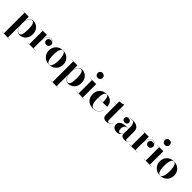

<svg xmlns="http://www.w3.org/2000/svg" viewBox="410 -2561 4612 4612"><g transform="rotate(45 2716.0 -255.0)"><path d="M21.5 245.5H87V-455.5H21.5V-460H227V-295Q238 -378 278 -423.5Q318 -469 383.5 -469Q437.5 -469 486 -440.5Q534.5 -412 564.8 -358.5Q595 -305 595 -230Q595 -155 564.8 -101.2Q534.5 -47.5 486 -18.8Q437.5 10 383.5 10Q318 10 278 -36Q238 -82 227 -165V245.5H292V250H21.5ZM227 -230Q227 -154.5 245.2 -104.2Q263.5 -54 292.2 -29.2Q321 -4.5 352.5 -4.5Q396.5 -4.5 415.8 -63.2Q435 -122 435 -230Q435 -338 415.8 -396.2Q396.5 -454.5 352.5 -454.5Q321 -454.5 292.2 -430Q263.5 -405.5 245.2 -355.5Q227 -305.5 227 -230Z M638 -4.5H703.5V-455.5H638V-460H843V-292Q848.5 -343 863.5 -383.2Q878.5 -423.5 906.5 -446.8Q934.5 -470 978.5 -470Q1030 -470 1058.2 -437.2Q1086.5 -404.5 1086.5 -364Q1086.5 -329.5 1063.5 -304Q1040.5 -278.5 1003.5 -278.5Q965.5 -278.5 942.5 -301.5Q919.5 -324.5 919.5 -356.5Q919.5 -393.5 943.2 -416.8Q967 -440 1002 -440Q1026.5 -440 1045.5 -428.8Q1064.5 -417.5 1075 -400.5Q1065 -427.5 1040.2 -446.5Q1015.5 -465.5 978.5 -465.5Q926 -465.5 896.5 -431.8Q867 -398 855 -342Q843 -286 843 -219.5V-4.5H917.5V0H638Z M1140.5 -230Q1140.5 -295 1170.2 -349.5Q1200 -404 1254.5 -437Q1309 -470 1384.5 -470Q1460 -470 1514.8 -437Q1569.5 -404 1599 -349.5Q1628.5 -295 1628.5 -230Q1628.5 -165 1599 -110.5Q1569.5 -56 1514.8 -23Q1460 10 1384.5 10Q1309 10 1254.5 -23Q1200 -56 1170.2 -110.5Q1140.5 -165 1140.5 -230ZM1290.5 -230Q1290.5 -170.5 1298.8 -116.5Q1307 -62.5 1327.5 -28.5Q1348 5.5 1384.5 5.5Q1421.5 5.5 1442 -28.5Q1462.5 -62.5 1470.8 -116.5Q1479 -170.5 1479 -230Q1479 -289.5 1470.8 -343.5Q1462.5 -397.5 1442 -431.5Q1421.5 -465.5 1384.5 -465.5Q1348 -465.5 1327.5 -431.5Q1307 -397.5 1298.8 -343.5Q1290.5 -289.5 1290.5 -230Z M1676 245.5H1741.5V-455.5H1676V-460H1881.5V-295Q1892.5 -378 1932.5 -423.5Q1972.5 -469 2038 -469Q2092 -469 2140.5 -440.5Q2189 -412 2219.2 -358.5Q2249.5 -305 2249.5 -230Q2249.5 -155 2219.2 -101.2Q2189 -47.5 2140.5 -18.8Q2092 10 2038 10Q1972.5 10 1932.5 -36Q1892.5 -82 1881.5 -165V245.5H1946.5V250H1676ZM1881.5 -230Q1881.5 -154.5 1899.8 -104.2Q1918 -54 1946.8 -29.2Q1975.5 -4.5 2007 -4.5Q2051 -4.5 2070.2 -63.2Q2089.5 -122 2089.5 -230Q2089.5 -338 2070.2 -396.2Q2051 -454.5 2007 -454.5Q1975.5 -454.5 1946.8 -430Q1918 -405.5 1899.8 -355.5Q1881.5 -305.5 1881.5 -230Z M2352.5 -675Q2352.5 -711 2377 -735.5Q2401.5 -760 2437.5 -760Q2473.5 -760 2498 -735.5Q2522.5 -711 2522.5 -675Q2522.5 -639 2498 -614.5Q2473.5 -590 2437.5 -590Q2401.5 -590 2377 -614.5Q2352.5 -639 2352.5 -675ZM2312 -4.5H2377.5V-455.5H2312V-460H2517.5V-4.5H2582.5V0H2312Z M3090.5 -142Q3071 -77 3017.5 -33.5Q2964 10 2873.5 10Q2803 10 2747.5 -17.8Q2692 -45.5 2660 -99Q2628 -152.5 2628 -230Q2628 -307.5 2659.2 -361Q2690.5 -414.5 2745 -442.2Q2799.5 -470 2870 -470Q2944.5 -470 2993 -440.2Q3041.5 -410.5 3065.2 -362.5Q3089 -314.5 3089 -260H2783.5Q2783 -250 2783 -240Q2783 -175.5 2792.2 -120.8Q2801.5 -66 2826 -32.5Q2850.5 1 2897.5 1Q2968.5 1 3017.8 -39.8Q3067 -80.5 3085.5 -142ZM2870 -465.5Q2838 -465.5 2819.5 -437Q2801 -408.5 2792.8 -362.8Q2784.5 -317 2783.5 -264.5H2940.5Q2940.5 -297 2938.2 -332Q2936 -367 2929 -397.5Q2922 -428 2908 -446.8Q2894 -465.5 2870 -465.5Z M3480.5 -100.5Q3462 -53 3421.2 -23Q3380.5 7 3319.5 7Q3271 7 3246 -9.2Q3221 -25.5 3212 -53.2Q3203 -81 3203 -116V-455.5H3130.5V-460H3203V-560Q3237 -560 3277 -567.5Q3317 -575 3343 -590V-460H3450V-455.5H3343V-85Q3343 -47.5 3352 -31.8Q3361 -16 3381 -16Q3405.5 -16 3432.5 -38.8Q3459.5 -61.5 3476 -102Z M3758 -252.5H3827.5V-304.5Q3827.5 -340.5 3821 -376.8Q3814.5 -413 3794.5 -437Q3774.5 -461 3734.5 -461Q3700.5 -461 3661 -449.8Q3621.5 -438.5 3598 -413.5Q3620.5 -431 3650.5 -431Q3683.5 -431 3708 -413.5Q3732.5 -396 3732.5 -363Q3732.5 -327.5 3707.5 -309.2Q3682.5 -291 3650.5 -291Q3616.5 -291 3593.8 -309.8Q3571 -328.5 3571 -361Q3571 -398.5 3599.2 -422Q3627.5 -445.5 3670.8 -456.8Q3714 -468 3759.5 -468Q3835.5 -468 3881.2 -446.5Q3927 -425 3947.2 -388.2Q3967.5 -351.5 3967.5 -304.5V-48.5Q3967.5 -32 3975.5 -20.2Q3983.5 -8.5 4003.5 -8.5Q4017.5 -8.5 4038.5 -21.8Q4059.5 -35 4073 -63.5L4076 -61Q4061 -27 4025.2 -8.5Q3989.5 10 3942 10Q3893.5 10 3860.5 -9.5Q3827.5 -29 3827.5 -77.5V-130Q3818 -63.5 3780.5 -26.8Q3743 10 3678.5 10Q3614 10 3575 -23.2Q3536 -56.5 3536 -113.5Q3536 -180.5 3593.8 -216.5Q3651.5 -252.5 3758 -252.5ZM3745 -30.5Q3778.5 -30.5 3803 -66.8Q3827.5 -103 3827.5 -180.5V-248.5H3792Q3754 -248.5 3731.2 -228.2Q3708.5 -208 3698.5 -179.5Q3688.5 -151 3688.5 -126Q3688.5 -90.5 3700.8 -60.5Q3713 -30.5 3745 -30.5Z M4099.5 -4.5H4165V-455.5H4099.5V-460H4304.5V-292Q4310 -343 4325 -383.2Q4340 -423.5 4368 -446.8Q4396 -470 4440 -470Q4491.5 -470 4519.8 -437.2Q4548 -404.5 4548 -364Q4548 -329.5 4525 -304Q4502 -278.5 4465 -278.5Q4427 -278.5 4404 -301.5Q4381 -324.5 4381 -356.5Q4381 -393.5 4404.8 -416.8Q4428.5 -440 4463.5 -440Q4488 -440 4507 -428.8Q4526 -417.5 4536.5 -400.5Q4526.5 -427.5 4501.8 -446.5Q4477 -465.5 4440 -465.5Q4387.5 -465.5 4358 -431.8Q4328.5 -398 4316.5 -342Q4304.5 -286 4304.5 -219.5V-4.5H4379V0H4099.5Z M4632.5 -675Q4632.5 -711 4657 -735.5Q4681.5 -760 4717.5 -760Q4753.5 -760 4778 -735.5Q4802.5 -711 4802.5 -675Q4802.5 -639 4778 -614.5Q4753.5 -590 4717.5 -590Q4681.5 -590 4657 -614.5Q4632.5 -639 4632.5 -675ZM4592 -4.5H4657.5V-455.5H4592V-460H4797.5V-4.5H4862.5V0H4592Z M4908 -230Q4908 -295 4937.8 -349.5Q4967.5 -404 5022 -437Q5076.5 -470 5152 -470Q5227.5 -470 5282.2 -437Q5337 -404 5366.5 -349.5Q5396 -295 5396 -230Q5396 -165 5366.5 -110.5Q5337 -56 5282.2 -23Q5227.5 10 5152 10Q5076.5 10 5022 -23Q4967.5 -56 4937.8 -110.5Q4908 -165 4908 -230ZM5058 -230Q5058 -170.5 5066.2 -116.5Q5074.5 -62.5 5095 -28.5Q5115.5 5.5 5152 5.5Q5189 5.5 5209.5 -28.5Q5230 -62.5 5238.2 -116.5Q5246.5 -170.5 5246.5 -230Q5246.5 -289.5 5238.2 -343.5Q5230 -397.5 5209.5 -431.5Q5189 -465.5 5152 -465.5Q5115.5 -465.5 5095 -431.5Q5074.5 -397.5 5066.2 -343.5Q5058 -289.5 5058 -230Z"/></g></svg>

Font: Bodoni* 36pt
Style: Bold
Weight: 700
Version: Version 2.3